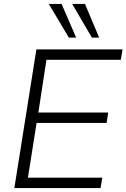

<svg xmlns="http://www.w3.org/2000/svg" viewBox="-20 -956 643 976"><path d="M53 0 165 -705H603L594 -652H216L175 -384H530L522 -331H166L122 -53H500L491 0ZM447 -765 347 -936H412L484 -765ZM330 -765 228 -936H293L367 -765Z"/></svg>

Font: Mulish ExtraLight Light
Style: Italic
Weight: 300
Italic angle: -9°
Version: Version 3.603